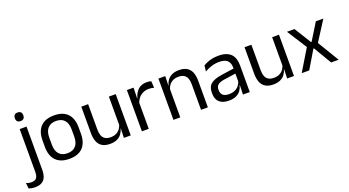

<svg xmlns="http://www.w3.org/2000/svg" viewBox="-115 -1313 3875 2134"><g transform="rotate(-20 1822.0 -246.0)"><path d="M81.7 -66.7V-488.2H162.6V-66.7ZM122.2 -568.2Q97.2 -568.2 84.8 -581.2Q72.4 -594.3 72.4 -617.7V-620.2Q72.4 -643.5 84.8 -656.6Q97.2 -669.6 122.2 -669.6Q147.2 -669.6 159.5 -656.6Q171.9 -643.5 171.9 -620.2V-617.7Q171.9 -593.9 159.5 -581Q147.2 -568.2 122.2 -568.2ZM21.9 178.6Q0.6 178.6 -18.5 174.9Q-37.7 171.1 -51 165.8L-58 99.1Q-44 105.4 -28.7 108.7Q-13.5 112 3.1 112Q48 112 64.9 87.8Q81.7 63.5 81.7 18V-136.4H162.6V22.1Q162.6 70.8 149 106Q135.4 141.1 104.5 159.8Q73.6 178.6 21.9 178.6Z M490.6 12.3Q385.7 12.3 331.3 -44.5Q276.9 -101.2 276.9 -207.7V-281.9Q276.9 -388 331.4 -444.5Q385.8 -500.9 490.6 -500.9Q595.4 -500.9 649.6 -444.5Q703.9 -388 703.9 -281.9V-207.7Q703.9 -101.2 649.6 -44.5Q595.4 12.3 490.6 12.3ZM490.6 -53.7Q555.3 -53.7 589.1 -92.2Q623 -130.7 623 -203V-286.6Q623 -358.5 589.2 -396.7Q555.4 -435 490.6 -435Q425.8 -435 392 -396.7Q358.2 -358.5 358.2 -286.6V-203Q358.2 -130.7 392 -92.2Q425.8 -53.7 490.6 -53.7Z M891.2 -488.2V-184.5Q891.2 -145.8 901.9 -117Q912.6 -88.3 937.1 -72.6Q961.7 -56.8 1003 -56.8Q1042 -56.8 1070.1 -71.3Q1098.2 -85.7 1115.9 -110.7Q1133.6 -135.6 1140.1 -166.8L1154.6 -109.3H1137Q1129.3 -76.7 1109.3 -49.2Q1089.3 -21.8 1055.6 -5.6Q1021.9 10.7 972.6 10.7Q914.9 10.7 879.1 -11.2Q843.3 -33 826.8 -74.7Q810.3 -116.3 810.3 -175.7V-488.2ZM1217.5 -488.2V0H1136.6L1140.2 -117.2L1136.6 -121.9V-488.2Z M1426.7 -298.3 1408.2 -360.9 1428.2 -361.9Q1443.9 -424 1482.9 -459.8Q1521.9 -495.6 1586.4 -495.6Q1602.7 -495.6 1615.4 -493.1Q1628.1 -490.6 1637.9 -487.2L1642.9 -408.3Q1630.7 -412.7 1615.3 -415.2Q1599.9 -417.7 1581.7 -417.7Q1526.5 -417.7 1485.7 -387.1Q1445 -356.6 1426.7 -298.3ZM1349.6 0V-488.2H1428.5L1424.5 -344L1430.5 -338V0Z M2049 0V-303.7Q2049 -343 2038.2 -371.5Q2027.5 -399.9 2003.2 -415.7Q1978.8 -431.4 1937.1 -431.4Q1898.6 -431.4 1870.3 -417Q1842 -402.5 1824.5 -377.8Q1807 -353 1800 -321.5L1785.5 -378.9H1803.2Q1810.8 -412.1 1830.8 -439.3Q1850.8 -466.5 1884.6 -482.7Q1918.4 -498.9 1967.5 -498.9Q2025.7 -498.9 2061.2 -477.1Q2096.8 -455.2 2113.3 -413.8Q2129.9 -372.3 2129.9 -312.6V0ZM1722.6 0V-488.2H1803.5L1799.9 -371.1L1803.5 -366.3V0Z M2544.9 0 2548.5 -118.6 2545.4 -131.1V-286.5L2545.8 -314.9Q2545.8 -374.3 2515.7 -403Q2485.5 -431.7 2419.9 -431.7Q2367.7 -431.7 2323.9 -416.5Q2280.1 -401.3 2245.9 -381.5L2253.5 -450.4Q2272.6 -462 2298.9 -473.3Q2325.2 -484.7 2358.8 -492Q2392.4 -499.3 2432.8 -499.3Q2485.3 -499.3 2522.1 -486.6Q2558.9 -473.9 2581.7 -449.9Q2604.5 -425.8 2615 -392Q2625.5 -358.1 2625.5 -316.2V0ZM2376.9 10.7Q2304.4 10.7 2265.8 -24.6Q2227.1 -60 2227.1 -125.7V-140Q2227.1 -207.4 2268.8 -240.7Q2310.5 -274.1 2401.7 -286.9L2556 -309.2L2560.4 -249.8L2411.5 -228.6Q2355.7 -220.7 2331.7 -201.4Q2307.6 -182 2307.6 -144.5V-136.6Q2307.6 -97.9 2331.4 -77.4Q2355.2 -56.8 2402.6 -56.8Q2444.4 -56.8 2474.4 -71.4Q2504.4 -86 2522.9 -110.5Q2541.5 -135.1 2548 -165.2L2560.7 -109.8H2545.2Q2538.1 -77.8 2518.8 -50.3Q2499.6 -22.8 2465 -6.1Q2430.4 10.7 2376.9 10.7Z M2822.2 -488.2V-184.5Q2822.2 -145.8 2832.9 -117Q2843.6 -88.3 2868.1 -72.6Q2892.7 -56.8 2934 -56.8Q2973 -56.8 3001.1 -71.3Q3029.2 -85.7 3046.9 -110.7Q3064.6 -135.6 3071.1 -166.8L3085.6 -109.3H3068Q3060.3 -76.7 3040.3 -49.2Q3020.3 -21.8 2986.6 -5.6Q2952.9 10.7 2903.6 10.7Q2845.9 10.7 2810.1 -11.2Q2774.3 -33 2757.8 -74.7Q2741.3 -116.3 2741.3 -175.7V-488.2ZM3148.5 -488.2V0H3067.6L3071.2 -117.2L3067.6 -121.9V-488.2Z M3239.8 0 3400.1 -265.5V-242.4L3243.2 -488.2H3331.9L3455.2 -289.6H3462.2L3584.7 -488.2H3673.4L3516.5 -242.5V-265.6L3676.7 0H3587.9L3462.2 -212.2H3455.2L3328.6 0Z"/></g></svg>

Font: Anek Latin Medium
Style: Regular
Weight: 500
Designer: Yesha Goshar
Foundry: Ek Type
Version: Version 1.003